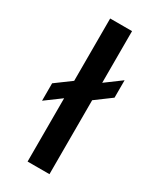

<svg xmlns="http://www.w3.org/2000/svg" viewBox="-190 -799 709 859"><g transform="rotate(30 164.5 -369.5)"><path d="M111 -327 31 -268V-358L111 -417V-739H224V-472L305 -532V-442L224 -382V0H111Z"/></g></svg>

Font: Involve SemiBold
Style: Regular
Weight: 600
Designer: Stefan Peev
Foundry: Context Ltd.
Version: Version 1.001